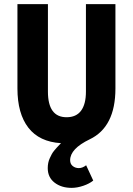

<svg xmlns="http://www.w3.org/2000/svg" viewBox="-20 -680 640 925"><path d="M325.2 225.1Q275.4 225.1 242.7 199.7Q210 174.3 210 129.9Q210 117.2 212.4 105Q214.8 92.8 220 81.8Q225.1 70.8 229.5 62.5Q233.9 54.2 241.7 44.9Q249.5 35.6 253.7 31Q257.8 26.4 265.4 18.6Q272.9 10.7 273.9 9.8Q169.4 3.4 116.7 -64.7Q64 -132.8 64 -253.9V-660.2H210.9V-238.8Q210.9 -115.2 300.8 -115.2Q347.2 -115.2 370.6 -146.7Q394 -178.2 394 -238.8V-660.2H536.1V-253.9Q536.1 -67.9 412.1 -8.8Q317.9 36.6 317.9 91.8Q317.9 109.9 330.3 119.9Q342.8 129.9 359.9 129.9Q377.4 129.9 395 116.2L429.2 189.9Q410.6 205.1 381.1 215.1Q351.6 225.1 325.2 225.1Z"/></svg>

Font: Office Code Pro Bold
Style: Regular
Weight: 700
Designer: Nathan Rutzky & Paul D. Hunt
Foundry: Adobe Systems Incorporated
Version: Version 1.004;PS 001.004;hotconv 1.0.70;makeotf.lib2.5.58329